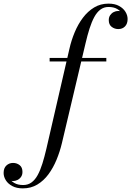

<svg xmlns="http://www.w3.org/2000/svg" viewBox="-215 -780 724 1060"><path d="M-89 260Q-123.5 260 -147.2 247.2Q-171 234.5 -183 215Q-195 195.5 -195 175Q-195 148 -179.8 133.8Q-164.5 119.5 -143 119.5Q-122 119.5 -106.5 131.8Q-91 144 -91 169Q-91 185.5 -99 196.8Q-107 208 -119 213.8Q-131 219.5 -143 219.5Q-155.5 219.5 -167.2 214.2Q-179 209 -186.5 199Q-194 189 -194 175H-174.5Q-174.5 187.5 -165 203Q-155.5 218.5 -136.2 230Q-117 241.5 -87 241.5Q-60.5 241.5 -41 227.2Q-21.5 213 -7 186.5Q7.5 160 19 123.2Q30.5 86.5 41 41.5L168.5 -511.5Q179 -558 197.5 -602.2Q216 -646.5 242.8 -682Q269.5 -717.5 304.8 -738.8Q340 -760 384 -760Q419 -760 442.2 -747.2Q465.5 -734.5 477.5 -715Q489.5 -695.5 489.5 -675Q489.5 -649 475.2 -634.2Q461 -619.5 438 -619.5Q417.5 -619.5 401.5 -631.8Q385.5 -644 385.5 -669Q385.5 -684.5 393 -695.8Q400.5 -707 412.5 -713.2Q424.5 -719.5 438 -719.5Q446 -719.5 454.8 -716.8Q463.5 -714 471.2 -708.2Q479 -702.5 483.8 -694.2Q488.5 -686 488.5 -675H469.5Q469.5 -688 460.2 -703.5Q451 -719 432.2 -730.2Q413.5 -741.5 384 -741.5Q358.5 -741.5 339.2 -727Q320 -712.5 305.5 -685.8Q291 -659 279.2 -622Q267.5 -585 257 -540L126.5 11.5Q115.5 57.5 97.2 101.8Q79 146 52.8 181.8Q26.5 217.5 -8.8 238.8Q-44 260 -89 260ZM59 -440.5V-460H372V-440.5Z"/></svg>

Font: Bodoni Moda
Style: Italic
Weight: 400
Italic angle: -13°
Designer: Owen Earl
Foundry: indestructible type
Version: Version 2.005